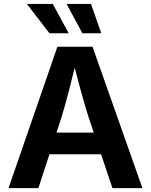

<svg xmlns="http://www.w3.org/2000/svg" viewBox="-20 -968 777 988"><path d="M23.9 0 275.4 -727.5H456.1L712.9 0H558.6L436 -364.3Q416 -427.7 394.8 -505.1Q373.5 -582.5 349.1 -677.2H378.9Q355.5 -582 335.4 -504.2Q315.4 -426.3 296.4 -364.3L177.7 0ZM175.8 -174.3V-285.6H561.5V-174.3ZM403.8 -796.9 322.8 -947.8H448.2L501 -796.9ZM234.4 -796.9 118.2 -947.8H251.5L333.5 -796.9Z"/></svg>

Font: Inter Cardless
Style: Bold
Weight: 700
Designer: Rasmus Andersson
Foundry: rsms
Version: Version 4.001;git-9221beed3